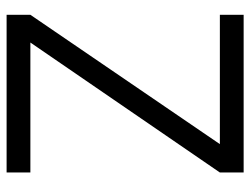

<svg xmlns="http://www.w3.org/2000/svg" viewBox="-106 -634 740 567"><g transform="rotate(90 263.5 -350.0)"><path d="M23.2 0V-70.2L405.1 -629.8H23.2V-700H488.9V-629.8L105.1 -70.2H488.9V0Z"/></g></svg>

Font: Myanmar KatKuu
Style: Regular
Weight: 400
Designer: Khon Soe Zaw Thu
Foundry: MPUA
Version: Version 1.00 September 13, 2016, initial release